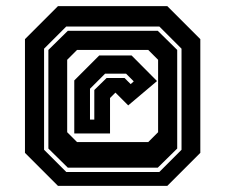

<svg xmlns="http://www.w3.org/2000/svg" viewBox="-20 -734 731 623"><path d="M168 -131 61 -238V-607L168 -714H523L630 -607V-238L523 -131ZM195 -176H497L569 -248V-576L497 -648H195L123 -576V-248ZM200 -190 137 -252V-572L200 -634H492L555 -572V-252L492 -190ZM230 -273H461L493 -305V-540L461 -572H230L198 -540V-305ZM221 -301V-473L302 -554H407L489.5 -471L396 -392L354.5 -433.5L337 -416V-301ZM272 -346H286V-442L326 -481H384L404 -461L414 -470L389 -495H321L272 -446Z"/></svg>

Font: Tourney Expanded Regular
Style: Bold
Weight: 700
Width: 7
Designer: Tyler Finck
Foundry: Etcetera Type Co
Version: Version 1.010; ttfautohint (v1.8.3)